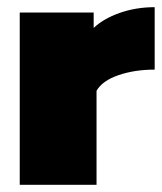

<svg xmlns="http://www.w3.org/2000/svg" viewBox="-20 -515 451 535"><path d="M35 -480H241V-437Q268 -463 313.5 -479Q359 -495 411 -495V-321Q355 -321 310 -305.5Q265 -290 249 -262V0H35Z"/></svg>

Font: Readiness Black
Style: Regular
Weight: 900
Designer: Katatrad Team
Foundry: CadsonDemak
Version: Version 1.00;April 23, 2019;FontCreator 11.5.0.2425 64-bit; 